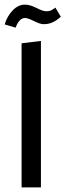

<svg xmlns="http://www.w3.org/2000/svg" viewBox="-24 -814 284 834"><path d="M43.9 -693.8 -3.9 -708Q7.8 -745.1 31.7 -769.5Q55.7 -793.9 84 -793.9Q106.4 -793.9 134.3 -779.5Q162.1 -765.1 176.8 -765.1Q189.5 -765.1 196 -768.1Q202.6 -771 216.8 -780.8L240.2 -741.2Q219.2 -723.1 202.6 -716.1Q186 -709 166 -709Q149.9 -709 123.5 -722.4Q97.2 -735.8 85 -735.8Q70.8 -735.8 60.3 -723.6Q49.8 -711.4 43.9 -693.8ZM153.8 0H69.8V-626L153.8 -636.2Z"/></svg>

Font: FiraGO
Style: Regular
Weight: 400
Designer: bBox Type
Foundry: bBox Type GmbH
Version: Version 1.001;PS 001.001;hotconv 1.0.88;makeotf.lib2.5.64775